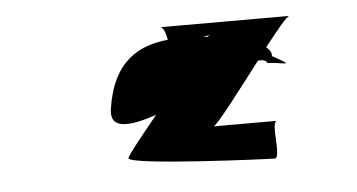

<svg xmlns="http://www.w3.org/2000/svg" viewBox="-32 -629 649 349"><g transform="rotate(-5 293.0 -454.0)"><path d="M168 -442C162 -404 199 -407 249 -424C218 -386 193 -355 192 -350C190 -337 444 -326 457 -326C470 -326 454 -394 467 -394H351C357 -394 402 -454 442 -506C451 -507 457 -505 459 -500C485 -500 514 -487 468 -512C469 -518 465 -524 459 -529C483 -559 501 -582 506 -582H270C276 -582 280 -570 282 -558C230 -553 181 -529 168 -442ZM346 -558C352 -559 356 -559 358 -560C357 -559 356 -558 354 -557C351 -557 349 -558 346 -558Z"/></g></svg>

Font: Ampere
Style: SCCndIta
Weight: 400
Version: Version 1